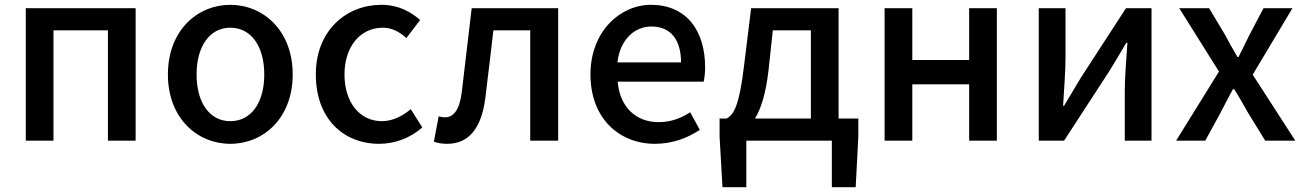

<svg xmlns="http://www.w3.org/2000/svg" viewBox="-20 -584 5413 797"><path d="M87 0H202V-458H428V0H543V-550H87Z M936 13C1072 13 1195 -92 1195 -275C1195 -458 1072 -564 936 -564C800 -564 677 -458 677 -275C677 -92 800 13 936 13ZM936 -81C850 -81 796 -158 796 -275C796 -391 850 -469 936 -469C1023 -469 1077 -391 1077 -275C1077 -158 1023 -81 936 -81Z M1554 13C1617 13 1682 -10 1733 -55L1685 -131C1652 -103 1611 -81 1565 -81C1474 -81 1410 -158 1410 -275C1410 -391 1476 -469 1569 -469C1606 -469 1637 -453 1667 -426L1724 -501C1684 -536 1633 -564 1563 -564C1418 -564 1291 -458 1291 -275C1291 -92 1405 13 1554 13Z M1836 13C1925 13 1977 -50 1994 -172C2006 -268 2017 -364 2028 -458H2181V0H2297V-550H1938C1924 -434 1911 -318 1897 -203C1888 -128 1863 -97 1827 -97C1817 -97 1809 -99 1801 -101L1781 4C1798 10 1814 13 1836 13Z M2699 13C2771 13 2834 -11 2885 -45L2845 -118C2805 -92 2763 -77 2714 -77C2619 -77 2553 -140 2544 -245H2901C2904 -259 2907 -281 2907 -304C2907 -459 2828 -564 2682 -564C2554 -564 2431 -453 2431 -275C2431 -93 2550 13 2699 13ZM2543 -325C2554 -421 2615 -474 2684 -474C2764 -474 2807 -419 2807 -325Z M3170 -291 3188 -458H3346V-92H3114C3139 -133 3159 -196 3170 -291ZM3078 0H3433V193H3532L3543 -18V-92H3461V-550H3098L3069 -315C3049 -144 3026 -108 2996 -92H2967V-18L2979 193H3078Z M3652 0H3767V-234H4003V0H4118V-550H4003V-335H3767V-550H3652Z M4292 0H4397L4585 -289C4605 -321 4635 -372 4655 -406H4660C4655 -335 4649 -262 4649 -205V0H4760V-550H4654L4467 -262C4448 -229 4416 -178 4397 -145H4393C4397 -215 4403 -288 4403 -345V-550H4292Z M4862 0H4983L5047 -117C5064 -150 5081 -183 5098 -214H5103C5123 -183 5142 -149 5160 -117L5232 0H5357L5180 -274L5345 -550H5225L5167 -440C5152 -409 5136 -378 5121 -347H5117C5099 -378 5081 -409 5065 -440L4999 -550H4875L5040 -287Z"/></svg>

Font: Noto Sans HK Medium
Style: Regular
Weight: 500
Designer: Ryoko NISHIZUKA 西塚涼子 (kana, bopomofo & ideographs); Paul D. Hunt (Latin, Greek & Cyrillic); Sandoll Communications 산돌커뮤니
Foundry: Adobe
Version: Version 2.002;hotconv 1.0.116;makeotfexe 2.5.65601